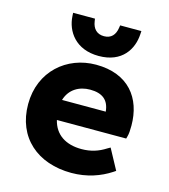

<svg xmlns="http://www.w3.org/2000/svg" viewBox="-108 -794 783 891"><g transform="rotate(15 283.5 -348.0)"><path d="M317 12C392 12 455 -11 504 -43L516 -51L463 -149L449 -141C415 -119 378 -107 334 -107C258 -107 205 -141 189 -208H522L525 -219C529 -232 530 -251 530 -272C530 -404 455 -503 299 -503C159 -503 41 -403 41 -245C41 -85 154 12 317 12ZM302 -384C362 -384 393 -358 398 -304H188C204 -358 250 -384 302 -384ZM460 -692 461 -708H359L357 -695C352 -662 334 -640 299 -640C264 -640 245 -662 240 -695L238 -708H133L134 -692C138 -621 187 -545 299 -545C412 -545 456 -621 460 -692Z"/></g></svg>

Font: Falling Sky
Style: Bd+
Weight: 400
Designer: Paul D. Hunt
Foundry: Adobe Systems Incorporated
Version: Version 1.02